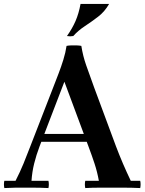

<svg xmlns="http://www.w3.org/2000/svg" viewBox="-30 -953 736 975"><path d="M-8 2Q-12 -17 -8 -35H49Q72 -80 89.5 -122.5Q107 -165 124 -210L244 -519Q254 -545 267 -578.5Q280 -612 291.5 -649Q303 -686 308 -720Q318 -722 331.5 -722.5Q345 -723 359 -722.5Q373 -722 383 -720L297 -538L171 -210Q154 -165 143.5 -122.5Q133 -80 130 -35H216Q220 -17 216 2Q175 0 140 0Q105 0 88 0Q70 0 48.5 0Q27 0 -8 2ZM634 -35H682Q686 -17 682 2Q659 1 640.5 0.5Q622 0 601.5 0Q581 0 552 0Q510 0 473.5 0Q437 0 403 2Q399 -17 403 -35H472Q464 -80 450 -122.5Q436 -165 419 -210L297 -538L383 -720Q391 -669 407.5 -622Q424 -575 448 -509L559 -210Q576 -165 594.5 -122Q613 -79 634 -35ZM432 -233H170V-273H432ZM524 -933Q502 -894 468 -868Q434 -842 400.5 -820Q367 -798 342 -770Q326 -767 310 -770Q337 -808 353.5 -846Q370 -884 379 -933Z"/></svg>

Font: Poltawski Nowy SemiBold
Style: Regular
Weight: 600
Version: Version 1.001;gftools[0.9.25]